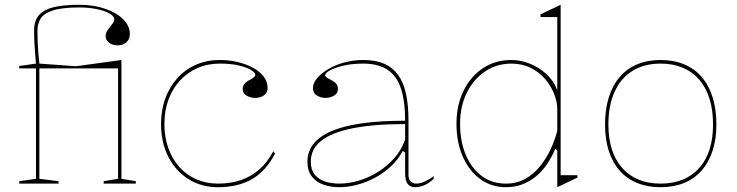

<svg xmlns="http://www.w3.org/2000/svg" viewBox="-20 -765 3070 800"><path d="M60 0V-10L130 -20V-480H60V-490L130 -500Q126 -541 124 -576.5Q122 -612 122 -637Q122 -666 132 -686.5Q142 -707 164.5 -720Q187 -733 223.5 -739Q260 -745 312 -745Q371 -745 418.5 -728.5Q466 -712 493.5 -684.5Q521 -657 521 -623Q521 -602 507 -589Q493 -576 471 -576Q449 -576 434.5 -587Q420 -598 420 -614Q420 -628 429 -640.5Q438 -653 447 -664Q456 -675 456 -684Q456 -698 435 -709.5Q414 -721 381 -727.5Q348 -734 312 -734Q237 -734 199 -721Q161 -708 148.5 -686.5Q136 -665 136 -637Q136 -613 137 -589Q138 -565 140 -542.5Q142 -520 144 -500L297 -489L486 -515V-20L546 -10V0H412V-10L472 -20V-480H144V-20L224 -10V0Z M888 15Q819 15 765.5 -18.5Q712 -52 681.5 -111.5Q651 -171 651 -248Q651 -307 669 -355.5Q687 -404 719.5 -440Q752 -476 797 -495.5Q842 -515 896 -515Q935 -515 970.5 -506.5Q1006 -498 1034.5 -482.5Q1063 -467 1079 -445.5Q1095 -424 1095 -398Q1095 -384 1087.5 -375Q1080 -366 1068 -361.5Q1056 -357 1043 -357Q1024 -357 1007.5 -366.5Q991 -376 991 -395Q991 -406 999 -416Q1007 -426 1023 -433Q1044 -445 1044 -453Q1044 -462 1026.5 -473Q1009 -484 976 -492Q943 -500 896 -500Q845 -500 803 -481.5Q761 -463 730 -429.5Q699 -396 682 -350Q665 -304 665 -248Q665 -193 681.5 -147.5Q698 -102 727.5 -69Q757 -36 798 -18Q839 0 888 0Q942 0 985 -15Q1028 -30 1061.5 -60Q1095 -90 1119 -135L1126 -125Q1108 -90 1084.5 -63.5Q1061 -37 1031.5 -19.5Q1002 -2 966 6.5Q930 15 888 15Z M1493 -515Q1544 -515 1579.5 -500Q1615 -485 1638 -454Q1661 -423 1671.5 -375Q1682 -327 1682 -262V-37Q1682 -17 1691.5 -8.5Q1701 0 1714 0Q1731 0 1750.5 -9Q1770 -18 1787 -31V-20Q1776 -9 1763 -1Q1750 7 1736.5 11Q1723 15 1710 15Q1688 15 1678 0.5Q1668 -14 1668 -43Q1668 -76 1668 -91.5Q1668 -107 1668 -114.5Q1668 -122 1668 -130L1658 -136Q1639 -100 1609 -72Q1579 -44 1542.5 -24.5Q1506 -5 1467.5 5Q1429 15 1394 15Q1358 15 1328 4.5Q1298 -6 1279.5 -29.5Q1261 -53 1261 -91Q1261 -176 1362 -219Q1463 -262 1668 -262Q1668 -344 1650.5 -396.5Q1633 -449 1594.5 -474.5Q1556 -500 1493 -500Q1447 -500 1411 -491.5Q1375 -483 1355 -472Q1335 -461 1335 -451Q1335 -447 1341 -442.5Q1347 -438 1363 -430Q1388 -417 1388 -395Q1388 -376 1372 -366.5Q1356 -357 1336 -357Q1317 -357 1300.5 -367Q1284 -377 1284 -398Q1284 -419 1301.5 -439.5Q1319 -460 1348.5 -477.5Q1378 -495 1415.5 -505Q1453 -515 1493 -515ZM1668 -248Q1537 -248 1449.5 -230.5Q1362 -213 1318.5 -178.5Q1275 -144 1275 -91Q1275 -58 1291 -38Q1307 -18 1334 -9Q1361 0 1394 0Q1431 0 1472 -11.5Q1513 -23 1551.5 -46.5Q1590 -70 1621 -104Q1652 -138 1668 -183Z M2316 -745V-35H2386V-25L2302 15V-138L2294 -146Q2279 -110 2258.5 -80Q2238 -50 2212 -29Q2186 -8 2155 3.5Q2124 15 2088 15Q2028 15 1981.5 -18.5Q1935 -52 1908.5 -112Q1882 -172 1882 -249Q1882 -327 1911.5 -387Q1941 -447 1992.5 -481Q2044 -515 2111 -515Q2149 -515 2187 -500Q2225 -485 2256 -457Q2287 -429 2302 -389V-694H2232V-705ZM2111 -500Q2050 -500 2001.5 -467.5Q1953 -435 1925 -378.5Q1897 -322 1897 -249Q1897 -177 1920.5 -120.5Q1944 -64 1987 -32Q2030 0 2088 0Q2133 0 2168 -19.5Q2203 -39 2229.5 -71.5Q2256 -104 2274 -142.5Q2292 -181 2302 -220V-310Q2302 -340 2289 -373.5Q2276 -407 2251.5 -435.5Q2227 -464 2191.5 -482Q2156 -500 2111 -500Z M2732 -515Q2787 -515 2830.5 -497Q2874 -479 2904 -444Q2934 -409 2949.5 -359Q2965 -309 2965 -246Q2965 -185 2949 -136.5Q2933 -88 2903 -54Q2873 -20 2830 -2.5Q2787 15 2732 15Q2678 15 2635 -2.5Q2592 -20 2562 -54Q2532 -88 2516.5 -136.5Q2501 -185 2501 -246Q2501 -309 2516.5 -359Q2532 -409 2562 -444Q2592 -479 2635 -497Q2678 -515 2732 -515ZM2733 -500Q2665 -500 2616 -470Q2567 -440 2541 -383Q2515 -326 2515 -246Q2515 -188 2529.5 -142.5Q2544 -97 2572.5 -65Q2601 -33 2641 -16.5Q2681 0 2732 0Q2784 0 2824.5 -16.5Q2865 -33 2893.5 -65Q2922 -97 2936.5 -142.5Q2951 -188 2951 -246Q2951 -306 2936.5 -353Q2922 -400 2893.5 -433Q2865 -466 2824.5 -483Q2784 -500 2733 -500Z"/></svg>

Font: Kalnia Thin Thin
Style: Regular
Weight: 250
Version: Version 1.105